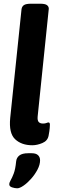

<svg xmlns="http://www.w3.org/2000/svg" viewBox="-20 -775 337 1035"><path d="M154 8Q96 8 61.5 -24.5Q27 -57 35 -139L96 -725Q98 -740 109 -747.5Q120 -755 148 -755H196Q223 -755 233 -747.5Q243 -740 243 -728L183 -147Q181 -126 188.5 -117.5Q196 -109 212 -109Q223 -109 230.5 -112Q238 -115 241 -115Q249 -115 249 -103Q249 -99 248 -84.5Q247 -70 242 -44Q237 -16 208.5 -4Q180 8 154 8ZM73 240Q60 240 45 235Q30 230 30 219Q30 209 37.5 196.5Q45 184 54 160.5Q63 137 67 95Q69 75 84.5 63Q100 51 132 51H151Q174 51 185 61.5Q196 72 196 89Q196 113 182 139.5Q168 166 147.5 189Q127 212 106.5 226Q86 240 73 240Z"/></svg>

Font: Asap
Style: Bold Italic
Weight: 700
Italic angle: -6°
Designer: Pablo Cosgaya
Foundry: Omnibus-Type
Version: Version 3.001; ttfautohint (v1.8.3)